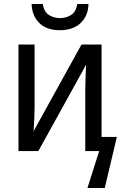

<svg xmlns="http://www.w3.org/2000/svg" viewBox="-20 -760 608 966"><path d="M280 -608Q215 -608 178 -644Q141 -680 139 -740H195Q202 -699 227 -684Q252 -669 282 -669Q312 -669 337 -684Q362 -699 369 -740H425Q424 -681 386 -644.5Q348 -608 280 -608ZM73 0V-536H154V-221Q154 -195 152.5 -162.5Q151 -130 149 -100L390 -536H491V-71H568L507 186H420L479 0H409V-305Q409 -334 410.5 -370Q412 -406 413 -434L173 0Z"/></svg>

Font: Noto Sans Mono SemiCondensed
Style: Regular
Weight: 400
Width: 4
Designer: Monotype Design Team
Foundry: Monotype Imaging Inc.
Version: Version 2.014